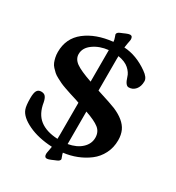

<svg xmlns="http://www.w3.org/2000/svg" viewBox="-180 -796 888 970"><g transform="rotate(30 263.5 -310.5)"><path d="M86.4 -171.9Q96.2 -109.4 134.5 -79.6Q172.9 -49.8 238.8 -46.9Q238.8 -50.8 239 -60.1Q239.3 -69.3 239.3 -74.2V-257.8Q236.3 -258.8 230.5 -261Q224.6 -263.2 221.7 -264.2Q196.3 -272 182.6 -276.4Q168.9 -280.8 147.9 -288.1Q127 -295.4 115.7 -300.8Q104.5 -306.2 88.9 -314.5Q73.2 -322.8 64.7 -330.6Q56.2 -338.4 46.4 -348.9Q36.6 -359.4 32 -371.1Q27.3 -382.8 24.2 -397.2Q21 -411.6 21 -428.2Q21 -508.3 81.3 -555.4Q141.6 -602.5 238.8 -612.8Q238.3 -624 233.4 -636.7Q228.5 -649.4 228.5 -650.9Q228.5 -662.1 245.1 -668.9Q249 -670.4 258.1 -674.3Q267.1 -678.2 272.2 -680.4Q277.3 -682.6 283.7 -684.6Q290 -686.5 293.9 -686.5Q309.1 -686.5 309.1 -666.5Q309.1 -664.1 307.9 -657.5Q306.6 -650.9 304.4 -639.2Q302.2 -627.4 300.8 -615.7Q372.6 -611.8 441.4 -563Q474.1 -540.5 474.1 -518.1Q474.1 -487.8 458.7 -469.7Q443.4 -451.7 419.9 -451.7Q400.9 -451.7 388.2 -494.1Q381.8 -517.1 359.9 -536.6Q337.9 -556.2 296.9 -563Q296.9 -560.5 296.6 -554.4Q296.4 -548.3 296.4 -545.4V-361.8Q384.3 -334 407.7 -324.2Q476.1 -294.9 497.1 -250Q508.3 -225.6 508.3 -193.8Q508.3 -150.9 490.2 -115.5Q472.2 -80.1 441.7 -56.9Q411.1 -33.7 374.5 -19.3Q337.9 -4.9 297.4 0Q298.8 8.8 303.2 19.3Q307.6 29.8 307.6 31.7Q307.6 42.5 291 49.3Q287.1 50.8 278.1 54.7Q269 58.6 263.9 60.8Q258.8 63 252.4 64.9Q246.1 66.9 242.2 66.9Q227.1 66.9 227.1 46.9Q227.1 44.4 228 38.6Q229 32.7 231 22.5Q232.9 12.2 234.4 2Q153.3 -2 95.5 -29.5Q37.6 -57.1 24.4 -93.3Q17.1 -112.3 17.1 -156.7Q17.1 -187.5 24.7 -200.2Q32.2 -212.9 49.3 -212.9Q66.4 -212.9 74.5 -202.4Q82.5 -191.9 86.4 -171.9ZM117.2 -471.7Q117.2 -443.4 144 -423.8Q170.9 -404.3 239.3 -380.9V-564.9Q189 -559.6 153.1 -533.9Q117.2 -508.3 117.2 -471.7ZM401.9 -147Q401.9 -181.2 377.2 -200.7Q352.5 -220.2 296.4 -239.3V-49.8Q345.2 -58.6 373.5 -85Q401.9 -111.3 401.9 -147Z"/></g></svg>

Font: Cooper* Medium
Style: Regular
Weight: 500
Designer: Owen Earl
Foundry: indestructible type*
Version: Version 0.001